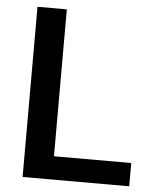

<svg xmlns="http://www.w3.org/2000/svg" viewBox="-52 -755 643 799"><g transform="rotate(5 270.0 -355.5)"><path d="M517.6 -97.2V0H72.3V-710.9H194.8V-97.2Z"/></g></svg>

Font: Vazirmatn RD UI Medium
Style: Regular
Weight: 500
Designer: Saber Rastikerdar
Foundry: Saber Rastikerdar
Version: Version 33.003